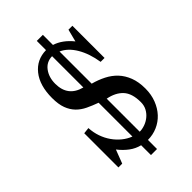

<svg xmlns="http://www.w3.org/2000/svg" viewBox="-264 -889 1051 1051"><g transform="rotate(-45 261.0 -364.0)"><path d="M441.4 -726.6V-477.5H411.1Q399.4 -551.8 368.2 -604.5Q336.9 -657.2 292 -676.8V-427.7Q332 -417 366.7 -399.4Q401.4 -381.8 426.8 -355Q452.1 -328.1 466.8 -290Q481.4 -252 481.4 -201.2Q481.4 -154.3 466.3 -115.7Q451.2 -77.1 425.8 -49.8Q400.4 -22.5 365.7 -7.3Q331.1 7.8 292 7.8V78.1H245.1V2Q211.9 -5.9 183.6 -26.9Q155.3 -47.9 130.9 -79.1L100.6 0H71.3V-264.6L107.4 -268.6Q109.4 -232.4 120.6 -200.2Q131.8 -168 150.4 -141.6Q168.9 -115.2 192.9 -95.7Q216.8 -76.2 245.1 -65.4V-327.1Q210 -339.8 180.2 -354Q150.4 -368.2 128.9 -390.1Q107.4 -412.1 95.2 -444.3Q83 -476.6 83 -525.4Q83 -622.1 127.4 -677.7Q171.9 -733.4 245.1 -734.4V-805.7H292V-727.5Q347.7 -710 392.6 -654.3L411.1 -726.6ZM292 -55.7Q311.5 -55.7 332.5 -63Q353.5 -70.3 371.1 -84.5Q388.7 -98.6 399.9 -119.1Q411.1 -139.6 411.1 -166Q411.1 -233.4 379.9 -267.1Q348.6 -300.8 292 -311.5ZM150.4 -568.4Q150.4 -469.7 245.1 -445.3V-687.5Q201.2 -686.5 175.8 -652.3Q150.4 -618.2 150.4 -568.4Z"/></g></svg>

Font: Subtext
Style: Regular
Weight: 400
Designer: Christopher J. Fynn
Foundry: Christopher J. Fynn for DDC
Version: Version 1.000 preliminary